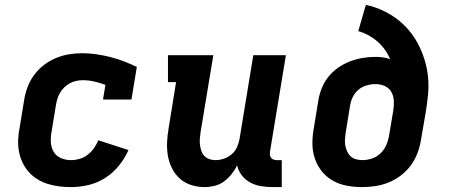

<svg xmlns="http://www.w3.org/2000/svg" viewBox="-20 -755 1840 783"><path d="M270 8Q245 8 221 5Q197 2 174.5 -5Q152 -12 132 -24.5Q112 -37 97 -54Q82 -71 72 -92Q62 -113 57.5 -136.5Q53 -160 54 -185Q55 -210 60 -234L78 -344Q82 -371 91.5 -397.5Q101 -424 118 -447.5Q135 -471 158 -489Q181 -507 207.5 -518Q234 -529 261 -533.5Q288 -538 315 -538Q345 -538 374.5 -533.5Q404 -529 431.5 -522Q459 -515 486 -504.5Q513 -494 538 -482L516 -349H400L410 -409Q388 -417 364.5 -422.5Q341 -428 317 -428Q304 -428 290.5 -425Q277 -422 265 -415.5Q253 -409 242.5 -399Q232 -389 225 -377Q218 -365 214 -352Q210 -339 208 -326L190 -216Q186 -195 187.5 -173.5Q189 -152 199.5 -135Q210 -118 229 -110Q248 -102 270 -102Q287 -102 304.5 -107Q322 -112 337 -123.5Q352 -135 363 -150.5Q374 -166 381 -183L504 -143Q489 -109 464.5 -79Q440 -49 408.5 -29Q377 -9 341 -0.5Q305 8 270 8Z M814 8Q786 8 759.5 -0.5Q733 -9 713 -27Q693 -45 681 -69.5Q669 -94 664.5 -121Q660 -148 661.5 -177Q663 -206 668 -234L698 -420H665V-530H850L798 -216Q796 -203 795 -190Q794 -177 795.5 -164.5Q797 -152 801 -140Q805 -128 813.5 -119Q822 -110 834 -106Q846 -102 859 -102Q876 -102 893.5 -108Q911 -114 925 -126Q939 -138 946.5 -155Q954 -172 957 -189L1013 -530H1146L1081 -136Q1080 -129 1081 -122.5Q1082 -116 1086 -111Q1090 -106 1096.5 -104Q1103 -102 1109 -102H1129V8H1091Q1067 8 1043.5 4Q1020 0 1000 -11Q980 -22 966 -40Q952 -58 947 -81Q938 -62 924.5 -45Q911 -28 893.5 -15Q876 -2 855 3Q834 8 814 8Z M1456 8Q1424 8 1393 2Q1362 -4 1336 -19Q1310 -34 1291.5 -57.5Q1273 -81 1263.5 -110Q1254 -139 1254 -170.5Q1254 -202 1260 -234L1278 -344Q1282 -370 1292 -395Q1302 -420 1319 -441.5Q1336 -463 1359 -479Q1382 -495 1407 -504.5Q1432 -514 1458 -518.5Q1484 -523 1510 -523Q1526 -523 1541.5 -521Q1557 -519 1571 -514Q1562 -535 1549 -553Q1536 -571 1519.5 -585.5Q1503 -600 1483 -611Q1463 -622 1441 -628L1472 -735Q1506 -728 1538 -713.5Q1570 -699 1597.5 -678.5Q1625 -658 1647 -632Q1669 -606 1685 -575.5Q1701 -545 1711.5 -511Q1722 -477 1725.5 -441.5Q1729 -406 1725.5 -369Q1722 -332 1716 -296L1697 -186Q1693 -159 1683 -132Q1673 -105 1656 -81.5Q1639 -58 1615.5 -40Q1592 -22 1565 -11Q1538 0 1510.5 4Q1483 8 1456 8ZM1458 -102Q1478 -102 1498 -109Q1518 -116 1533 -131Q1548 -146 1556 -165Q1564 -184 1567 -204L1584 -305Q1587 -325 1586 -344.5Q1585 -364 1576 -380Q1567 -396 1549.5 -404Q1532 -412 1512 -412Q1494 -412 1476 -407Q1458 -402 1443 -390Q1428 -378 1419.5 -361Q1411 -344 1408 -326L1390 -216Q1388 -203 1387 -189Q1386 -175 1388 -162.5Q1390 -150 1395.5 -138Q1401 -126 1410 -117.5Q1419 -109 1432 -105.5Q1445 -102 1458 -102Z"/></svg>

Font: Iosevka Slab XBdEx
Style: Italic
Weight: 800
Width: 7
Italic angle: -9°
Monospace: yes
Designer: Belleve Invis
Foundry: Belleve Invis
Version: Version 11.1.1; ttfautohint (v1.8.3)